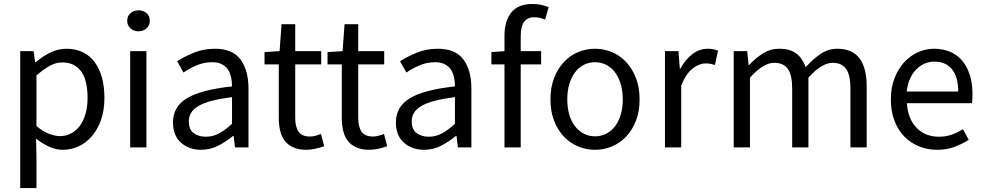

<svg xmlns="http://www.w3.org/2000/svg" viewBox="-20 -744 4966 969"><path d="M82 205V-486H150L157 -430H160Q193 -458 232.5 -478Q272 -498 315 -498Q362 -498 398 -480.5Q434 -463 458 -430.5Q482 -398 494.5 -352.5Q507 -307 507 -250Q507 -188 490 -139.5Q473 -91 444 -57Q415 -23 377 -5.5Q339 12 297 12Q263 12 229.5 -3Q196 -18 162 -44L164 41V205ZM283 -57Q313 -57 338.5 -70.5Q364 -84 382.5 -108.5Q401 -133 411.5 -169Q422 -205 422 -250Q422 -290 415 -323Q408 -356 392.5 -379.5Q377 -403 352.5 -416Q328 -429 294 -429Q263 -429 231.5 -412Q200 -395 164 -363V-108Q197 -80 228 -68.5Q259 -57 283 -57Z M637 0V-486H719V0ZM679 -586Q655 -586 638.5 -601Q622 -616 622 -639Q622 -663 638.5 -677.5Q655 -692 679 -692Q703 -692 719.5 -677.5Q736 -663 736 -639Q736 -616 719.5 -601Q703 -586 679 -586Z M995 12Q934 12 893.5 -24Q853 -60 853 -126Q853 -206 924 -248.5Q995 -291 1151 -308Q1151 -331 1146.5 -353Q1142 -375 1131 -392Q1120 -409 1100.5 -419.5Q1081 -430 1051 -430Q1009 -430 972 -414Q935 -398 906 -378L874 -435Q908 -457 957 -477.5Q1006 -498 1065 -498Q1154 -498 1194 -443.5Q1234 -389 1234 -298V0H1166L1159 -58H1156Q1121 -29 1081 -8.5Q1041 12 995 12ZM1019 -54Q1054 -54 1085 -70.5Q1116 -87 1151 -119V-254Q1090 -246 1048.5 -235Q1007 -224 981.5 -209Q956 -194 944.5 -174.5Q933 -155 933 -132Q933 -90 958 -72Q983 -54 1019 -54Z M1526 12Q1487 12 1460.5 0Q1434 -12 1417.5 -33Q1401 -54 1394 -84Q1387 -114 1387 -150V-419H1315V-481L1391 -486L1401 -622H1470V-486H1601V-419H1470V-149Q1470 -104 1486.5 -79.5Q1503 -55 1545 -55Q1558 -55 1573 -59Q1588 -63 1600 -68L1616 -6Q1596 1 1572.5 6.5Q1549 12 1526 12Z M1844 12Q1805 12 1778.5 0Q1752 -12 1735.5 -33Q1719 -54 1712 -84Q1705 -114 1705 -150V-419H1633V-481L1709 -486L1719 -622H1788V-486H1919V-419H1788V-149Q1788 -104 1804.5 -79.5Q1821 -55 1863 -55Q1876 -55 1891 -59Q1906 -63 1918 -68L1934 -6Q1914 1 1890.5 6.5Q1867 12 1844 12Z M2120 12Q2059 12 2018.5 -24Q1978 -60 1978 -126Q1978 -206 2049 -248.5Q2120 -291 2276 -308Q2276 -331 2271.5 -353Q2267 -375 2256 -392Q2245 -409 2225.5 -419.5Q2206 -430 2176 -430Q2134 -430 2097 -414Q2060 -398 2031 -378L1999 -435Q2033 -457 2082 -477.5Q2131 -498 2190 -498Q2279 -498 2319 -443.5Q2359 -389 2359 -298V0H2291L2284 -58H2281Q2246 -29 2206 -8.5Q2166 12 2120 12ZM2144 -54Q2179 -54 2210 -70.5Q2241 -87 2276 -119V-254Q2215 -246 2173.5 -235Q2132 -224 2106.5 -209Q2081 -194 2069.5 -174.5Q2058 -155 2058 -132Q2058 -90 2083 -72Q2108 -54 2144 -54Z M2526 0V-419H2460V-481L2526 -486V-563Q2526 -638 2560.5 -681Q2595 -724 2668 -724Q2691 -724 2711.5 -719.5Q2732 -715 2749 -708L2731 -645Q2704 -657 2676 -657Q2608 -657 2608 -563V-486H2711V-419H2608V0Z M2983 12Q2938 12 2897.5 -5Q2857 -22 2826 -54.5Q2795 -87 2776.5 -134.5Q2758 -182 2758 -242Q2758 -303 2776.5 -350.5Q2795 -398 2826 -431Q2857 -464 2897.5 -481Q2938 -498 2983 -498Q3028 -498 3068.5 -481Q3109 -464 3140 -431Q3171 -398 3189.5 -350.5Q3208 -303 3208 -242Q3208 -182 3189.5 -134.5Q3171 -87 3140 -54.5Q3109 -22 3068.5 -5Q3028 12 2983 12ZM2983 -56Q3014 -56 3040 -69.5Q3066 -83 3084.5 -107.5Q3103 -132 3113 -166Q3123 -200 3123 -242Q3123 -284 3113 -318.5Q3103 -353 3084.5 -378Q3066 -403 3040 -416.5Q3014 -430 2983 -430Q2952 -430 2926 -416.5Q2900 -403 2881.5 -378Q2863 -353 2853 -318.5Q2843 -284 2843 -242Q2843 -200 2853 -166Q2863 -132 2881.5 -107.5Q2900 -83 2926 -69.5Q2952 -56 2983 -56Z M3336 0V-486H3404L3411 -398H3414Q3439 -444 3474.5 -471Q3510 -498 3552 -498Q3581 -498 3604 -488L3588 -416Q3576 -420 3566 -422Q3556 -424 3541 -424Q3510 -424 3476.5 -399Q3443 -374 3418 -312V0Z M3683 0V-486H3751L3758 -416H3761Q3793 -451 3830.5 -474.5Q3868 -498 3912 -498Q3968 -498 3999.5 -473.5Q4031 -449 4046 -405Q4084 -447 4122.5 -472.5Q4161 -498 4206 -498Q4281 -498 4317.5 -450Q4354 -402 4354 -308V0H4272V-297Q4272 -366 4250 -396.5Q4228 -427 4182 -427Q4127 -427 4060 -352V0H3978V-297Q3978 -366 3956 -396.5Q3934 -427 3887 -427Q3832 -427 3765 -352V0Z M4709 12Q4660 12 4617.5 -5.5Q4575 -23 4543.5 -55.5Q4512 -88 4494 -135Q4476 -182 4476 -242Q4476 -302 4494.5 -349.5Q4513 -397 4543.5 -430Q4574 -463 4613 -480.5Q4652 -498 4694 -498Q4740 -498 4776.5 -482Q4813 -466 4837.5 -436Q4862 -406 4875 -364Q4888 -322 4888 -270Q4888 -257 4887.5 -244.5Q4887 -232 4885 -223H4557Q4562 -145 4605.5 -99.5Q4649 -54 4719 -54Q4754 -54 4783.5 -64.5Q4813 -75 4840 -92L4869 -38Q4837 -18 4798 -3Q4759 12 4709 12ZM4556 -282H4816Q4816 -356 4784.5 -394.5Q4753 -433 4696 -433Q4670 -433 4646.5 -423Q4623 -413 4604 -393.5Q4585 -374 4572.5 -346Q4560 -318 4556 -282Z"/></svg>

Font: Source Sans Pro
Style: Regular
Weight: 400
Designer: Paul D. Hunt
Foundry: Adobe Systems Incorporated
Version: Version 2.021;PS 2.000;hotconv 1.0.86;makeotf.lib2.5.63406